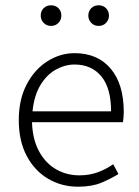

<svg xmlns="http://www.w3.org/2000/svg" viewBox="-20 -694 525 726"><path d="M275 12Q213 12 162 -18Q111 -48 81 -104.5Q51 -161 51 -240Q51 -318 81 -375Q111 -432 159.5 -462.5Q208 -493 262 -493Q349 -493 398.5 -434.5Q448 -376 448 -270Q448 -260 447 -250.5Q446 -241 445 -232H101Q103 -168 127 -123Q151 -78 191 -54.5Q231 -31 280 -31Q318 -31 349.5 -42.5Q381 -54 408 -73L428 -36Q399 -18 363 -3Q327 12 275 12ZM262 -450Q226 -450 191.5 -431Q157 -412 133 -372.5Q109 -333 103 -273H400Q400 -361 363 -405.5Q326 -450 262 -450ZM353 -596Q336 -596 325 -607.5Q314 -619 314 -635Q314 -652 325 -663Q336 -674 353 -674Q370 -674 381 -663Q392 -652 392 -635Q392 -619 381 -607.5Q370 -596 353 -596ZM173 -596Q156 -596 145 -607.5Q134 -619 134 -635Q134 -652 145 -663Q156 -674 173 -674Q190 -674 201 -663Q212 -652 212 -635Q212 -619 201 -607.5Q190 -596 173 -596Z"/></svg>

Font: Assistant Light
Style: Regular
Weight: 300
Designer: Hebrew By Ben Nathan, Latin by Paul Hunt
Version: Version 3.000